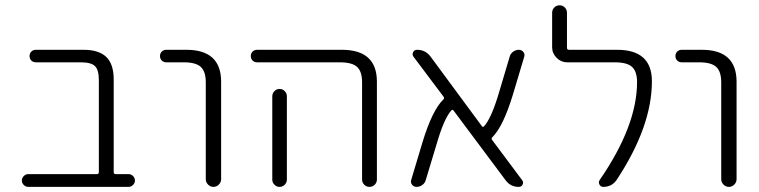

<svg xmlns="http://www.w3.org/2000/svg" viewBox="-20 -735 2897 733"><path d="M357.4 -428.7Q357.4 -467.8 342.8 -482.4Q328.1 -497.1 288.1 -497.1H117.2Q106.4 -497.1 99.6 -503.9Q92.8 -510.7 92.8 -521Q92.8 -531.2 99.6 -538.1Q106.4 -544.9 117.2 -544.9H298.8Q357.4 -544.9 385.7 -517.6Q414.1 -490.2 414.1 -431.6V-78.1Q414.1 -70.3 421.9 -70.3H470.7Q480.5 -70.3 487.8 -63Q495.1 -55.7 495.1 -45.9Q495.1 -36.1 487.8 -28.8Q480.5 -21.5 470.7 -21.5H87.9Q78.1 -21.5 70.8 -28.8Q63.5 -36.1 63.5 -45.9Q63.5 -55.7 70.8 -63Q78.1 -70.3 87.9 -70.3H349.6Q357.4 -70.3 357.4 -78.1Z M615.2 -497.1Q604.5 -497.1 597.7 -503.9Q590.8 -510.7 590.8 -521Q590.8 -531.2 597.7 -538.1Q604.5 -544.9 615.2 -544.9H691.4Q823.2 -544.9 824.2 -424.8V-50.8Q824.2 -39.1 815.4 -30.3Q806.6 -21.5 794.9 -21.5Q783.2 -21.5 774.4 -30.3Q765.6 -39.1 765.6 -50.8V-420.9Q765.6 -461.9 746.6 -479.5Q727.5 -497.1 681.6 -497.1Z M961.9 -497.1Q951.2 -497.1 944.3 -503.9Q937.5 -510.7 937.5 -521Q937.5 -531.2 944.3 -538.1Q951.2 -544.9 961.9 -544.9H1285.2Q1418 -544.9 1418.9 -424.8V-49.8Q1418.9 -38.1 1410.6 -29.8Q1402.3 -21.5 1390.6 -21.5Q1378.9 -21.5 1370.6 -29.8Q1362.3 -38.1 1362.3 -49.8V-420.9Q1362.3 -461.9 1343.3 -479.5Q1324.2 -497.1 1277.3 -497.1ZM1075.2 -367.2V-72.3V-48.8Q1075.2 -38.1 1066.9 -29.8Q1058.6 -21.5 1047.4 -21.5Q1036.1 -21.5 1027.8 -29.8Q1019.5 -38.1 1019.5 -48.8V-72.3V-367.2Q1019.5 -378.9 1027.8 -387.2Q1036.1 -395.5 1047.4 -395.5Q1058.6 -395.5 1066.9 -387.2Q1075.2 -378.9 1075.2 -367.2Z M1973.6 -46.9Q1979.5 -39.1 1975.1 -30.3Q1970.7 -21.5 1960.9 -21.5Q1928.7 -21.5 1910.2 -46.9L1711.9 -312.5Q1708 -318.4 1703.1 -313.5Q1674.8 -282.2 1646.5 -183.6L1605.5 -47.9Q1602.5 -36.1 1592.3 -28.8Q1582 -21.5 1570.3 -21.5Q1559.6 -21.5 1552.7 -30.3Q1548.8 -35.2 1548.8 -42Q1548.8 -44.9 1549.8 -47.9L1592.8 -191.4Q1629.9 -313.5 1671.9 -354.5Q1677.7 -359.4 1673.8 -365.2L1558.6 -518.6Q1552.7 -526.4 1557.1 -535.6Q1561.5 -544.9 1572.3 -544.9Q1604.5 -544.9 1624 -518.6L1819.3 -253.9Q1823.2 -248 1828.1 -252.9Q1856.4 -284.2 1885.7 -383.8L1925.8 -518.6Q1928.7 -530.3 1939 -537.6Q1949.2 -544.9 1960.9 -544.9Q1971.7 -544.9 1978.5 -536.1Q1982.4 -531.2 1982.4 -524.4Q1982.4 -521.5 1981.4 -518.6L1938.5 -375Q1901.4 -252.9 1860.4 -211.9Q1854.5 -207 1858.4 -201.2Z M2335.9 -544.9Q2468.8 -544.9 2468.8 -424.8Q2468.8 -252 2334 -47.9Q2315.4 -21.5 2283.2 -21.5Q2273.4 -21.5 2268.6 -30.3Q2263.7 -39.1 2269.5 -47.9Q2412.1 -254.9 2412.1 -421.9Q2412.1 -461.9 2393.1 -479.5Q2374 -497.1 2327.1 -497.1H2145.5Q2122.1 -497.1 2105 -514.2Q2087.9 -531.2 2087.9 -554.7V-686.5Q2087.9 -698.2 2096.2 -706.5Q2104.5 -714.8 2116.2 -714.8Q2127.9 -714.8 2136.2 -706.5Q2144.5 -698.2 2144.5 -686.5V-552.7Q2144.5 -544.9 2152.3 -544.9Z M2583 -497.1Q2572.3 -497.1 2565.4 -503.9Q2558.6 -510.7 2558.6 -521Q2558.6 -531.2 2565.4 -538.1Q2572.3 -544.9 2583 -544.9H2659.2Q2791 -544.9 2792 -424.8V-50.8Q2792 -39.1 2783.2 -30.3Q2774.4 -21.5 2762.7 -21.5Q2751 -21.5 2742.2 -30.3Q2733.4 -39.1 2733.4 -50.8V-420.9Q2733.4 -461.9 2714.4 -479.5Q2695.3 -497.1 2649.4 -497.1Z"/></svg>

Font: irohamaru Light
Style: Regular
Weight: 200
Designer: [Source Han Sans]
Ryoko NISHIZUKA  (kana & ideographs); Paul D. Hunt (Latin, Greek & Cyrillic); Wenlong ZHANG  (bopomofo
Version: Version 1.01